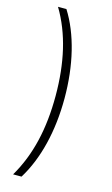

<svg xmlns="http://www.w3.org/2000/svg" viewBox="-140 -792 602 1036"><g transform="rotate(15 161.0 -274.0)"><path d="M133 -528C151 -451 160 -366 160 -274C160 -90 125 63 48 194H95C170 73 210 -90 210 -274C210 -458 170 -623 95 -742H48C87 -677 115 -605 133 -528Z"/></g></svg>

Font: Montserrat Light
Style: Regular
Weight: 300
Designer: Julieta Ulanovsky
Foundry: Julieta Ulanovsky
Version: Version 7.200